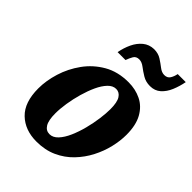

<svg xmlns="http://www.w3.org/2000/svg" viewBox="-219 -874 996 996"><g transform="rotate(45 279.0 -375.5)"><path d="M227 10Q143 10 91 -40Q39 -90 39 -192Q39 -249 58 -310.5Q77 -372 115.5 -425.5Q154 -479 212 -512.5Q270 -546 348 -546Q399 -546 441 -525.5Q483 -505 508 -460.5Q533 -416 533 -345Q533 -301 521.5 -252.5Q510 -204 486 -157.5Q462 -111 425.5 -73Q389 -35 339.5 -12.5Q290 10 227 10ZM248 -65Q273 -65 294 -87.5Q315 -110 331 -146.5Q347 -183 358 -225.5Q369 -268 374.5 -309Q380 -350 380 -380Q380 -431 365.5 -453.5Q351 -476 327 -476Q303 -476 282.5 -454.5Q262 -433 246 -398.5Q230 -364 218 -322Q206 -280 199.5 -238.5Q193 -197 193 -163Q193 -112 207.5 -88.5Q222 -65 248 -65ZM440 -610Q409 -610 385 -624.5Q361 -639 341.5 -654Q322 -669 303 -669Q281 -669 271.5 -652.5Q262 -636 255 -616H197Q204 -654 219.5 -686.5Q235 -719 260 -739.5Q285 -760 320 -761Q351 -761 373.5 -746.5Q396 -732 414.5 -717.5Q433 -703 452 -703Q474 -703 484 -719Q494 -735 498 -756H557Q550 -719 536 -685.5Q522 -652 498.5 -631Q475 -610 440 -610Z"/></g></svg>

Font: Noto Serif Condensed ExtraBold
Style: Italic
Weight: 800
Width: 3
Italic angle: -12°
Designer: Monotype Design Team
Foundry: Monotype Imaging Inc.
Version: Version 2.014; ttfautohint (v1.8.4.7-5d5b)